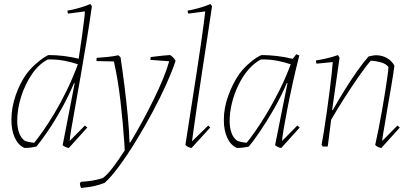

<svg xmlns="http://www.w3.org/2000/svg" viewBox="-20 -732 2047 959"><path d="M102 7Q71 -7 54 -44Q37 -81 37 -133Q37 -194 58 -255Q79 -316 111 -361Q131 -388 155 -409.5Q179 -431 198.5 -444Q218 -457 225 -457Q296 -457 373 -439Q382 -497 389 -547.5Q396 -598 400 -631.5Q404 -665 404 -675L320 -664Q317 -669 317 -679Q337 -682 370.5 -691Q404 -700 431 -712L439 -701Q427 -615 412 -524.5Q397 -434 382.5 -350.5Q368 -267 355.5 -198Q343 -129 335.5 -84Q328 -39 328 -28L404 -105L416 -95L324 7Q318 7 308 2.5Q298 -2 293 -7L353 -316L350 -317Q322 -251 287.5 -189Q253 -127 219.5 -78Q186 -29 162 0Q149 3 134.5 5Q120 7 102 7ZM151 -19Q166 -37 193 -75Q220 -113 251.5 -165.5Q283 -218 313.5 -280.5Q344 -343 369 -411Q340 -421 302 -428.5Q264 -436 219 -435Q174 -412 139.5 -361.5Q105 -311 85.5 -249Q66 -187 66 -128Q66 -97 74.5 -71Q83 -45 102 -30Q109 -26 123.5 -23Q138 -20 151 -19Z M385 207Q380 198 379 184L384 176Q448 173 494 157Q516 141 544.5 103.5Q573 66 603 19L601 -17Q594 -120 582 -225Q570 -330 549 -425L462 -427Q462 -430 462 -435Q462 -440 463 -443Q483 -444 516.5 -447.5Q550 -451 571 -456L582 -446Q592 -380 601.5 -304.5Q611 -229 618 -155Q625 -81 627 -20L631 -21Q661 -70 691 -125.5Q721 -181 748 -236Q775 -291 795 -340Q815 -389 825 -426L731 -433Q731 -436 731.5 -440Q732 -444 733 -447Q746 -449 765.5 -451Q785 -453 802.5 -455Q820 -457 830 -457Q838 -452 845 -444.5Q852 -437 857 -428Q841 -379 811 -312Q781 -245 741.5 -171.5Q702 -98 659.5 -28.5Q617 41 576.5 96Q536 151 503 181Q479 191 452 197Q425 203 385 207Z M937 7Q931 7 921 2.5Q911 -2 906 -8Q912 -47 921.5 -107.5Q931 -168 942 -239Q953 -310 964 -381.5Q975 -453 984 -515Q993 -577 998.5 -620Q1004 -663 1005 -675L921 -664Q917 -669 917 -679Q937 -682 970.5 -691Q1004 -700 1031 -712L1039 -701Q1028 -626 1015 -540.5Q1002 -455 989 -370.5Q976 -286 965.5 -213.5Q955 -141 948 -91.5Q941 -42 939 -26L1020 -105L1030 -95Z M1163 7Q1132 -7 1115 -44Q1098 -81 1098 -133Q1098 -194 1120.5 -255Q1143 -316 1174 -361Q1194 -388 1218 -410Q1242 -432 1262 -444.5Q1282 -457 1289 -457Q1320 -457 1361 -452.5Q1402 -448 1442 -438L1460 -461L1475 -455Q1457 -385 1441.5 -314.5Q1426 -244 1414.5 -184Q1403 -124 1396 -82.5Q1389 -41 1389 -28L1465 -105L1477 -95L1385 7Q1379 7 1369 2.5Q1359 -2 1354 -7L1416 -317L1413 -318Q1385 -252 1349.5 -190Q1314 -128 1280.5 -78.5Q1247 -29 1223 0Q1210 3 1195.5 5Q1181 7 1163 7ZM1212 -19Q1227 -37 1254 -75Q1281 -113 1312.5 -165.5Q1344 -218 1375.5 -280.5Q1407 -343 1432 -411Q1403 -421 1365 -428.5Q1327 -436 1283 -435Q1249 -417 1220.5 -384Q1192 -351 1171 -307.5Q1150 -264 1138.5 -217.5Q1127 -171 1127 -127Q1127 -96 1135.5 -70.5Q1144 -45 1163 -30Q1170 -26 1184.5 -23Q1199 -20 1212 -19Z M1885 7Q1879 7 1869 2.5Q1859 -2 1854 -8Q1862 -43 1871 -88.5Q1880 -134 1888.5 -182.5Q1897 -231 1904 -275Q1911 -319 1915.5 -352Q1920 -385 1920 -398Q1907 -414 1881.5 -421Q1856 -428 1832 -429Q1805 -398 1770 -347.5Q1735 -297 1699 -240.5Q1663 -184 1634 -134L1617 0H1592L1586 -9Q1591 -33 1598 -77Q1605 -121 1612.5 -174Q1620 -227 1626.5 -278Q1633 -329 1637 -367.5Q1641 -406 1642 -422L1561 -414Q1558 -420 1558 -430Q1578 -433 1609.5 -440Q1641 -447 1668 -457L1676 -444L1639 -183L1642 -182Q1668 -228 1699.5 -279Q1731 -330 1763 -375.5Q1795 -421 1821 -450Q1830 -452 1840 -454Q1850 -456 1859 -456Q1889 -456 1913.5 -441.5Q1938 -427 1950 -404Q1949 -394 1944 -361.5Q1939 -329 1931.5 -285Q1924 -241 1916 -196Q1910 -156 1903.5 -120.5Q1897 -85 1893 -60Q1889 -35 1889 -28L1965 -105L1977 -95Z"/></svg>

Font: Labrada ExtraLight
Style: Italic
Weight: 200
Italic angle: -7°
Designer: Mercedes Jáuregui
Foundry: Omnibus-Type Team
Version: Version 1.000; ttfautohint (v1.8.4.7-5d5b)